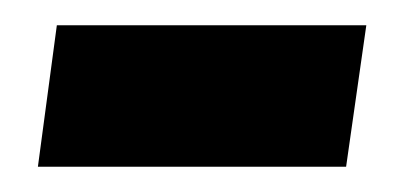

<svg xmlns="http://www.w3.org/2000/svg" viewBox="-20 -346 313 152"><path d="M10 -214 25 -326H270L254 -214Z"/></svg>

Font: Archivo Narrow SemiBold
Style: Italic
Weight: 600
Italic angle: -8°
Designer: Hector Gatti
Foundry: Omnibus-Type
Version: Version 3.002